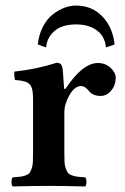

<svg xmlns="http://www.w3.org/2000/svg" viewBox="-20 -670 449 692"><path d="M211.9 -265.1V-120.1Q211.9 -98.6 212.6 -85.2Q213.4 -71.8 217.5 -61.5Q221.7 -51.3 225.3 -46.4Q229 -41.5 239.5 -37.8Q250 -34.2 259 -33.2Q268.1 -32.2 287.1 -30.8Q291.5 -26.4 291.5 -14.4Q291.5 -2.4 287.1 2Q207 0 155.8 0Q106 0 25.9 2Q21.5 -2.4 21.5 -14.4Q21.5 -26.4 25.9 -30.8Q44.4 -32.2 53.2 -33.2Q62 -34.2 72.3 -37.8Q82.5 -41.5 86.2 -46.4Q89.8 -51.3 93.8 -61.5Q97.7 -71.8 98.4 -85.2Q99.1 -98.6 99.1 -120.1V-311Q99.1 -341.3 94 -354.7Q88.9 -368.2 76.2 -373.8Q63.5 -379.4 34.2 -381.8Q32.7 -386.7 31.7 -397Q30.8 -407.2 32.2 -412.1Q109.9 -419.9 184.1 -443.8Q200.2 -443.8 204.1 -429.2Q207 -420.9 210.9 -352.1Q210.9 -350.1 212.9 -349.4Q214.8 -348.6 216.8 -351.1Q277.8 -442.9 333 -442.9Q359.9 -442.9 378.4 -425.8Q397 -408.7 397 -389.2Q397 -362.3 380.6 -343.3Q364.3 -324.2 342.8 -324.2Q314.5 -324.2 299.8 -342.8Q286.1 -359.9 272.9 -359.9Q249 -359.9 230.5 -327.6Q211.9 -295.4 211.9 -265.1ZM361.8 -499Q358.4 -539.1 329.1 -560.5Q299.8 -582 253.9 -582Q227.5 -582 205.3 -574.7Q183.1 -567.4 166 -547.9Q148.9 -528.3 146 -499L116.2 -509.8Q120.1 -545.4 134.5 -573.2Q148.9 -601.1 169.2 -617.2Q189.5 -633.3 210.9 -641.6Q232.4 -649.9 253.9 -649.9Q311 -649.9 348.6 -611.1Q386.2 -572.3 393.1 -509.8Z"/></svg>

Font: Common Serif SemiBold
Style: Regular
Weight: 600
Designer: Philipp H. Poll, Khaled Hosny
Foundry: Stefan Peev, Context Ltd.
Version: Version 1.026